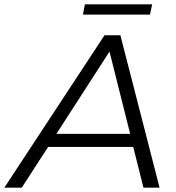

<svg xmlns="http://www.w3.org/2000/svg" viewBox="-70 -862 807 882"><path d="M542 -187H151L30 0H-50L410 -700H483L663 0H589ZM528 -247 433 -625 189 -247ZM320 -842H629L619 -795H311Z"/></svg>

Font: Idrija
Style: Italic
Weight: 400
Italic angle: -11.3°
Designer: Julieta Ulanovsky
Foundry: Julieta Ulanovsky
Version: Version 7.200